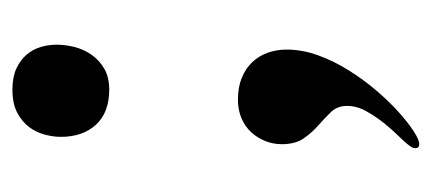

<svg xmlns="http://www.w3.org/2000/svg" viewBox="-211 -278 688 306"><g transform="rotate(-90 133.0 -125.0)"><path d="M143.1 -449.2Q163.1 -449.2 176.8 -442.9Q190.4 -436.5 199 -426.5Q207.5 -416.5 211.2 -403.8Q214.8 -391.1 214.8 -378.9Q214.8 -365.2 211.2 -350.6Q207.5 -335.9 199 -323.5Q190.4 -311 176.8 -303Q163.1 -294.9 143.1 -294.9Q106.9 -294.9 87.4 -315.9Q67.9 -336.9 67.9 -372.1Q67.9 -384.3 71.5 -397.9Q75.2 -411.6 83.7 -422.9Q92.3 -434.1 106.7 -441.7Q121.1 -449.2 143.1 -449.2ZM127 -89.8Q147 -89.8 161.9 -83.7Q176.8 -77.6 186.8 -67.1Q196.8 -56.6 201.9 -42.5Q207 -28.3 207 -12.2Q207 12.7 197.8 38.1Q188.5 63.5 173.8 86.9Q159.2 110.4 141.6 130.9Q124 151.4 107.2 166.5Q90.3 181.6 76.7 190.4Q63 199.2 56.2 199.2Q49.8 199.2 49.8 192.9Q49.8 188.5 54.2 183.1Q58.6 176.8 69.1 166.3Q79.6 155.8 90.1 142.6Q100.6 129.4 108.9 114.5Q117.2 99.6 117.2 84Q117.2 68.8 107.7 58.8Q98.1 48.8 86.7 38.8Q75.2 28.8 65.7 15.4Q56.2 2 56.2 -20Q56.2 -33.7 61.3 -46.4Q66.4 -59.1 75.4 -68.8Q84.5 -78.6 97.7 -84.2Q110.8 -89.8 127 -89.8Z"/></g></svg>

Font: Henny Penny
Style: Regular
Weight: 400
Version: Version 1.001